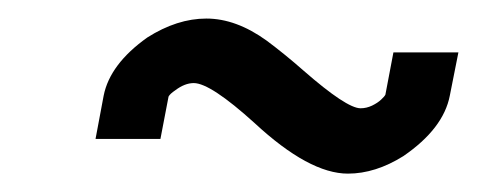

<svg xmlns="http://www.w3.org/2000/svg" viewBox="-20 -338 517 208"><path d="M356.9 -149.9Q314.9 -149.9 255.9 -204.6Q208 -248 189.9 -248Q180.2 -248 169.9 -240.2Q164.1 -236.3 162.6 -233.4L153.8 -187.5H83.5L92.3 -234.4Q99.1 -268.6 139.6 -297.4Q171.9 -317.9 203.6 -317.9Q235.8 -317.9 269 -293.9Q288.6 -279.3 308.6 -261.7Q355.5 -220.7 370.6 -220.7Q377 -220.7 383.1 -223.6Q389.2 -226.6 392.8 -230Q396.5 -233.4 397.5 -235.4L406.2 -281.2H476.6L467.3 -234.4Q460.4 -198.7 417 -168.9Q386.7 -149.9 356.9 -149.9Z"/></svg>

Font: Lambda
Style: Italic
Weight: 400
Italic angle: -11°
Designer: GGBotNet
Version: 0.22